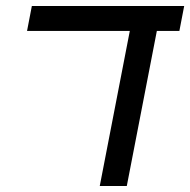

<svg xmlns="http://www.w3.org/2000/svg" viewBox="-20 -619 633 639"><path d="M502 -516 402 0H312L412 -516H70L86 -599H593L577 -516Z"/></svg>

Font: Libra Sans
Style: Italic
Weight: 400
Italic angle: -12°
Foundry: Context Ltd
Version: Version 1.002